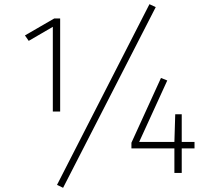

<svg xmlns="http://www.w3.org/2000/svg" viewBox="-20 -825 1014 916"><path d="M693 -805 252 57 281 71 723 -791ZM267 -293V-737H239L99 -656L117 -630L232 -697V-293ZM908 -148H847V-280H816L812 -148H644L778 -441L748 -453L607 -144V-117H812V0H847V-117H908Z"/></svg>

Font: Glow Sans SC Normal ExtraLight
Style: Regular
Weight: 200
Designer: Ryoko NISHIZUKA (kana, bopomofo & ideographs); Paul D. Hunt (Latin, Greek & Cyrillic); Sandoll Communications, Soo-young
Version: Version 0.93